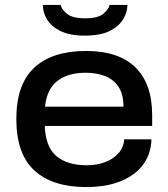

<svg xmlns="http://www.w3.org/2000/svg" viewBox="-20 -744 681 776"><path d="M323 -600Q261 -600 223.5 -619Q186 -638 169.5 -666.5Q153 -695 153 -724H225Q229 -706 251 -688Q273 -670 324 -670Q377 -670 398.5 -689Q420 -708 423 -724H495Q495 -695 478 -666.5Q461 -638 423.5 -619Q386 -600 323 -600ZM328 12Q192 12 119 -55Q46 -122 46 -263Q46 -403 118.5 -470.5Q191 -538 327 -538Q460 -538 527.5 -471.5Q595 -405 595 -279V-235H161Q164 -150 208 -113Q252 -76 331 -76Q370 -76 404 -88.5Q438 -101 459 -125Q480 -149 482 -181H592Q591 -125 560.5 -81.5Q530 -38 471 -13Q412 12 328 12ZM162 -313H479Q479 -364 458.5 -394Q438 -424 403.5 -437Q369 -450 326 -450Q254 -450 211.5 -416.5Q169 -383 162 -313Z"/></svg>

Font: Archivo SemiExpanded Medium
Style: Regular
Weight: 500
Width: 6
Designer: Hector Gatti
Foundry: Omnibus-Type
Version: Version 2.001; ttfautohint (v1.8.3)